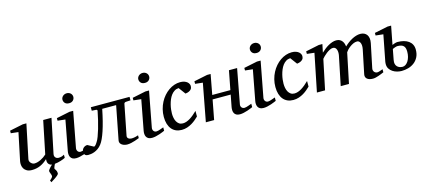

<svg xmlns="http://www.w3.org/2000/svg" viewBox="-62 -1295 4673 2088"><g transform="rotate(-15 2274.0 -251.0)"><path d="M523.9 -23.9Q515.6 -19 501.7 -13.7Q487.8 -8.3 471.4 -3.2Q455.1 2 437.3 5.9Q419.4 9.8 403.8 11.2Q401.4 15.6 398.2 22.5Q395 29.3 392.1 36.4Q389.2 43.5 387 49.8Q384.8 56.2 384.8 59.1Q384.8 63.5 388.2 67.9Q391.6 72.3 396 78.6Q400.4 85 403.8 95Q407.2 105 407.2 120.1Q407.2 124.5 403.3 129.9Q399.4 135.3 392.8 141.1Q386.2 147 377.9 153.3Q369.6 159.7 360.8 165.5Q340.8 179.7 314.9 194.8L305.2 172.9Q314.5 165.5 321.8 158.2Q328.1 151.9 333.5 144.8Q338.9 137.7 338.9 130.9Q338.9 124.5 336.2 116.5Q333.5 108.4 330.3 100.1Q327.1 91.8 324.5 84.2Q321.8 76.7 321.8 70.8Q321.8 66.9 326.9 59.3Q332 51.8 339.4 43Q346.7 34.2 355.2 25.6Q363.8 17.1 371.1 11.2Q349.6 7.8 339.6 -2.2Q329.6 -12.2 325.9 -23.7Q322.3 -35.2 322.8 -46.1Q323.2 -57.1 323.2 -63Q283.7 -25.4 240.5 -6.6Q197.3 12.2 147 12.2Q112.3 12.2 90.3 0Q68.4 -12.2 57.1 -30.8Q45.9 -49.3 43.5 -71.3Q41 -93.3 44.9 -112.8L109.9 -424.8L25.9 -434.1V-462.9L176.8 -494.1H217.8L138.2 -112.8Q135.3 -100.1 139.4 -88.6Q143.6 -77.1 151.6 -68.6Q159.7 -60.1 169.9 -54.9Q180.2 -49.8 189.9 -49.8Q208 -49.8 226.3 -54.9Q244.6 -60.1 262.7 -68.8Q280.8 -77.6 297.4 -89.1Q314 -100.6 328.1 -113.8L403.8 -481.9H497.1L417 -97.2Q413.6 -81.5 417 -71Q420.4 -60.5 427.5 -53.7Q434.6 -46.9 443.6 -43.9Q452.6 -41 460.9 -41Q470.7 -41 486.8 -43.9Q502.9 -46.9 523.9 -59.1Z M790 -28.8Q784.2 -26.4 768.6 -19.5Q752.9 -12.7 731.9 -5.6Q710.9 1.5 687.7 6.8Q664.6 12.2 644 12.2Q618.2 12.2 603 3.4Q587.9 -5.4 580.6 -19.5Q573.2 -33.7 572.3 -51.3Q571.3 -68.8 574.7 -85.9L638.7 -424.8L552.7 -434.1V-462.9L703.6 -494.1H744.6L668.9 -94.2Q667 -84 669.2 -74.7Q671.4 -65.4 676.5 -58.3Q681.6 -51.3 689.7 -47.1Q697.8 -43 708 -43Q716.8 -43 728.8 -46.1Q740.7 -49.3 752.7 -53.5Q764.6 -57.6 774.9 -61.5Q785.2 -65.4 790 -66.9ZM785.6 -641.1Q785.6 -629.9 781.5 -619.9Q777.3 -609.9 769.8 -602.1Q762.2 -594.2 751 -589.6Q739.7 -585 725.1 -585Q694.3 -585 678.7 -601.3Q663.1 -617.7 663.1 -641.1Q663.1 -650.9 667.2 -660.6Q671.4 -670.4 679.4 -678.5Q687.5 -686.5 699.2 -691.7Q710.9 -696.8 726.1 -696.8Q740.2 -696.8 751.2 -691.9Q762.2 -687 770 -679.2Q777.8 -671.4 781.7 -661.4Q785.6 -651.4 785.6 -641.1Z M1322.8 -439.9Q1314 -439 1308.8 -434.3Q1303.7 -429.7 1302.7 -424.8L1234.9 -81.1Q1232.9 -70.8 1236.3 -62.7Q1239.7 -54.7 1246.8 -49.6Q1253.9 -44.4 1263.4 -41.7Q1272.9 -39.1 1283.2 -39.1Q1294.4 -39.1 1307.4 -41.3Q1320.3 -43.5 1331.5 -46.4Q1344.2 -49.8 1356.9 -54.2V-22.9Q1333 -13.2 1309.1 -5.4Q1288.6 1.5 1264.4 6.8Q1240.2 12.2 1219.7 12.2Q1205.6 12.2 1189.7 8.3Q1173.8 4.4 1161.4 -3.9Q1148.9 -12.2 1141.8 -24.9Q1134.8 -37.6 1138.2 -55.2L1211.9 -433.1H1055.2Q1026.4 -289.6 995.1 -196Q963.9 -102.5 933.1 -63Q914.1 -38.1 892.6 -23.2Q871.1 -8.3 850.3 -0.5Q829.6 7.3 810.8 9.8Q792 12.2 777.8 12.2Q757.3 12.2 745.6 1.5Q733.9 -9.3 733.9 -38.1Q733.9 -48.8 738.5 -59.1Q743.2 -69.3 751.7 -77.4Q760.3 -85.4 771.5 -90.3Q782.7 -95.2 795.9 -95.2L862.8 -59.1Q868.2 -59.1 873.8 -63.2Q879.4 -67.4 884.5 -73.5Q889.6 -79.6 894.3 -86.9Q898.9 -94.2 902.8 -100.1Q915 -117.7 928.2 -152.6Q941.4 -187.5 954.6 -231.7Q967.8 -275.9 979.7 -326.2Q991.7 -376.5 1001 -424.8Q1002.4 -429.7 999.3 -434.3Q996.1 -439 987.8 -439.9L939.9 -442.9V-481.9H1376V-442.9Z M1644 -28.8Q1638.2 -26.4 1622.6 -19.5Q1606.9 -12.7 1585.9 -5.6Q1564.9 1.5 1541.7 6.8Q1518.6 12.2 1498 12.2Q1472.2 12.2 1457 3.4Q1441.9 -5.4 1434.6 -19.5Q1427.2 -33.7 1426.3 -51.3Q1425.3 -68.8 1428.7 -85.9L1492.7 -424.8L1406.7 -434.1V-462.9L1557.6 -494.1H1598.6L1522.9 -94.2Q1521 -84 1523.2 -74.7Q1525.4 -65.4 1530.5 -58.3Q1535.6 -51.3 1543.7 -47.1Q1551.8 -43 1562 -43Q1570.8 -43 1582.8 -46.1Q1594.7 -49.3 1606.7 -53.5Q1618.7 -57.6 1628.9 -61.5Q1639.2 -65.4 1644 -66.9ZM1639.6 -641.1Q1639.6 -629.9 1635.5 -619.9Q1631.3 -609.9 1623.8 -602.1Q1616.2 -594.2 1605 -589.6Q1593.8 -585 1579.1 -585Q1548.3 -585 1532.7 -601.3Q1517.1 -617.7 1517.1 -641.1Q1517.1 -650.9 1521.2 -660.6Q1525.4 -670.4 1533.4 -678.5Q1541.5 -686.5 1553.2 -691.7Q1564.9 -696.8 1580.1 -696.8Q1594.2 -696.8 1605.2 -691.9Q1616.2 -687 1624 -679.2Q1631.8 -671.4 1635.7 -661.4Q1639.6 -651.4 1639.6 -641.1Z M2049.8 -423.8Q2049.8 -414.1 2046.9 -403.8Q2043.9 -393.6 2035.4 -384.8Q2026.9 -376 2012 -368.9Q1997.1 -361.8 1973.1 -358.9L1916 -436Q1889.2 -434.6 1868.2 -421.4Q1847.2 -408.2 1831.3 -387.2Q1815.4 -366.2 1804.4 -339.6Q1793.5 -313 1786.6 -285.6Q1779.8 -258.3 1776.9 -232.2Q1773.9 -206.1 1773.9 -186Q1773.9 -161.6 1778.6 -137.9Q1783.2 -114.3 1793.7 -95.5Q1804.2 -76.7 1821 -64.9Q1837.9 -53.2 1862.8 -53.2Q1882.8 -53.2 1903.3 -60.3Q1923.8 -67.4 1944.6 -80.1Q1965.3 -92.8 1986.3 -110.4Q2007.3 -127.9 2028.8 -148.9V-85.9Q2013.2 -70.8 1993.2 -53.7Q1973.1 -36.6 1948.7 -22Q1924.3 -7.3 1895.3 2.4Q1866.2 12.2 1833 12.2Q1797.4 12.2 1768.8 -0.2Q1740.2 -12.7 1720.5 -36.4Q1700.7 -60.1 1689.9 -94.7Q1679.2 -129.4 1679.2 -173.8Q1679.2 -218.8 1689.7 -259.8Q1700.2 -300.8 1718.8 -336.4Q1737.3 -372.1 1762.7 -401.1Q1788.1 -430.2 1817.9 -450.9Q1847.7 -471.7 1880.6 -482.9Q1913.6 -494.1 1947.8 -494.1Q1974.6 -494.1 1994.1 -487.3Q2013.7 -480.5 2025.9 -470.2Q2038.1 -460 2043.9 -447.5Q2049.8 -435.1 2049.8 -423.8Z M2635.3 -28.8Q2629.4 -26.4 2613.3 -19.5Q2597.2 -12.7 2576.2 -5.6Q2555.2 1.5 2531.7 6.8Q2508.3 12.2 2487.8 12.2Q2462.4 12.2 2447.3 3.4Q2432.1 -5.4 2424.8 -19.5Q2417.5 -33.7 2416.7 -51.3Q2416 -68.8 2418.9 -85.9L2444.8 -221.2H2241.2L2199.2 0H2106L2186 -424.8L2101.1 -434.1V-462.9L2252 -494.1H2292L2250 -269H2454.1L2495.1 -481.9H2586.9L2514.2 -94.2Q2511.7 -84 2513.7 -74.7Q2515.6 -65.4 2521 -58.3Q2526.4 -51.3 2534.7 -47.1Q2543 -43 2553.2 -43Q2562 -43 2574 -46.1Q2585.9 -49.3 2597.9 -53.5Q2609.9 -57.6 2620.1 -61.5Q2630.4 -65.4 2635.3 -66.9Z M2900.4 -28.8Q2894.5 -26.4 2878.9 -19.5Q2863.3 -12.7 2842.3 -5.6Q2821.3 1.5 2798.1 6.8Q2774.9 12.2 2754.4 12.2Q2728.5 12.2 2713.4 3.4Q2698.2 -5.4 2690.9 -19.5Q2683.6 -33.7 2682.6 -51.3Q2681.6 -68.8 2685.1 -85.9L2749 -424.8L2663.1 -434.1V-462.9L2814 -494.1H2855L2779.3 -94.2Q2777.3 -84 2779.5 -74.7Q2781.7 -65.4 2786.9 -58.3Q2792 -51.3 2800 -47.1Q2808.1 -43 2818.4 -43Q2827.1 -43 2839.1 -46.1Q2851.1 -49.3 2863 -53.5Q2875 -57.6 2885.3 -61.5Q2895.5 -65.4 2900.4 -66.9ZM2896 -641.1Q2896 -629.9 2891.8 -619.9Q2887.7 -609.9 2880.1 -602.1Q2872.6 -594.2 2861.3 -589.6Q2850.1 -585 2835.4 -585Q2804.7 -585 2789.1 -601.3Q2773.4 -617.7 2773.4 -641.1Q2773.4 -650.9 2777.6 -660.6Q2781.7 -670.4 2789.8 -678.5Q2797.9 -686.5 2809.6 -691.7Q2821.3 -696.8 2836.4 -696.8Q2850.6 -696.8 2861.6 -691.9Q2872.6 -687 2880.4 -679.2Q2888.2 -671.4 2892.1 -661.4Q2896 -651.4 2896 -641.1Z M3306.2 -423.8Q3306.2 -414.1 3303.2 -403.8Q3300.3 -393.6 3291.7 -384.8Q3283.2 -376 3268.3 -368.9Q3253.4 -361.8 3229.5 -358.9L3172.4 -436Q3145.5 -434.6 3124.5 -421.4Q3103.5 -408.2 3087.6 -387.2Q3071.8 -366.2 3060.8 -339.6Q3049.8 -313 3043 -285.6Q3036.1 -258.3 3033.2 -232.2Q3030.3 -206.1 3030.3 -186Q3030.3 -161.6 3034.9 -137.9Q3039.6 -114.3 3050 -95.5Q3060.5 -76.7 3077.4 -64.9Q3094.2 -53.2 3119.1 -53.2Q3139.2 -53.2 3159.7 -60.3Q3180.2 -67.4 3200.9 -80.1Q3221.7 -92.8 3242.7 -110.4Q3263.7 -127.9 3285.2 -148.9V-85.9Q3269.5 -70.8 3249.5 -53.7Q3229.5 -36.6 3205.1 -22Q3180.7 -7.3 3151.6 2.4Q3122.6 12.2 3089.4 12.2Q3053.7 12.2 3025.1 -0.2Q2996.6 -12.7 2976.8 -36.4Q2957 -60.1 2946.3 -94.7Q2935.5 -129.4 2935.5 -173.8Q2935.5 -218.8 2946 -259.8Q2956.5 -300.8 2975.1 -336.4Q2993.7 -372.1 3019 -401.1Q3044.4 -430.2 3074.2 -450.9Q3104 -471.7 3137 -482.9Q3169.9 -494.1 3204.1 -494.1Q3231 -494.1 3250.5 -487.3Q3270 -480.5 3282.2 -470.2Q3294.4 -460 3300.3 -447.5Q3306.2 -435.1 3306.2 -423.8Z M4111.3 -25.9Q4098.6 -20.5 4082.8 -13.9Q4066.9 -7.3 4050 -1.5Q4033.2 4.4 4016.6 8.3Q4000 12.2 3985.4 12.2Q3964.8 12.2 3948.5 7.6Q3932.1 2.9 3921.1 -5.9Q3910.2 -14.6 3905.5 -27.8Q3900.9 -41 3904.3 -58.1L3959.5 -325.2Q3964.4 -350.1 3962.9 -368.7Q3961.4 -387.2 3955.3 -399.4Q3949.2 -411.6 3940.2 -417.7Q3931.2 -423.8 3921.4 -423.8Q3898.4 -423.8 3876.7 -413.6Q3855 -403.3 3836.9 -389.4Q3818.8 -375.5 3805.7 -361.1Q3792.5 -346.7 3787.6 -337.9L3717.3 0H3624.5L3691.4 -326.2Q3694.8 -342.3 3694.6 -359.6Q3694.3 -377 3689.7 -391.1Q3685.1 -405.3 3675.3 -414.6Q3665.5 -423.8 3649.4 -423.8Q3631.8 -423.8 3612.1 -413.6Q3592.3 -403.3 3574 -389.2Q3555.7 -375 3540.8 -360.1Q3525.9 -345.2 3518.6 -335.9L3448.2 0H3356.4L3442.4 -424.8L3359.4 -434.1V-462.9L3509.3 -494.1H3550.3L3531.2 -401.9Q3549.8 -419.4 3570.8 -436.3Q3591.8 -453.1 3614.3 -465.8Q3636.7 -478.5 3659.7 -486.3Q3682.6 -494.1 3704.6 -494.1Q3729.5 -494.1 3745.8 -484.9Q3762.2 -475.6 3772.2 -461.7Q3782.2 -447.8 3786.9 -431.6Q3791.5 -415.5 3793.5 -401.9Q3811.5 -419.9 3833.5 -436.5Q3855.5 -453.1 3879.4 -466.1Q3903.3 -479 3928 -486.6Q3952.6 -494.1 3975.6 -494.1Q4000.5 -494.1 4019.3 -485.1Q4038.1 -476.1 4049.6 -459.5Q4061 -442.9 4064.2 -419.4Q4067.4 -396 4061.5 -367.2L4005.4 -97.2Q4002.9 -85 4005.9 -75Q4008.8 -64.9 4014.9 -57.6Q4021 -50.3 4029.8 -46.1Q4038.6 -42 4048.3 -42Q4060.5 -42 4076.7 -47.9Q4092.8 -53.7 4111.3 -60.1Z M4420.4 -174.8Q4420.4 -196.8 4416 -212.9Q4411.6 -229 4401.4 -239.7Q4391.1 -250.5 4373.8 -255.9Q4356.4 -261.2 4331.1 -261.2Q4326.2 -261.2 4318.6 -259.3Q4311 -257.3 4303 -254.6Q4294.9 -252 4287.6 -248.8Q4280.3 -245.6 4276.4 -243.2L4254.4 -127.9Q4251.5 -113.3 4251.5 -102.1Q4251.5 -80.1 4259.8 -65.7Q4268.1 -51.3 4280.3 -43.2Q4292.5 -35.2 4305.7 -32Q4318.8 -28.8 4329.1 -28.8Q4348.1 -28.8 4364.7 -40.3Q4381.3 -51.8 4393.8 -71.5Q4406.2 -91.3 4413.3 -117.9Q4420.4 -144.5 4420.4 -174.8ZM4516.1 -172.9Q4516.1 -123.5 4497.8 -88.4Q4479.5 -53.2 4449.7 -30.8Q4419.9 -8.3 4382.8 2Q4345.7 12.2 4308.1 12.2Q4284.2 12.2 4257.8 5.4Q4231.4 -1.5 4209.5 -15.9Q4187.5 -30.3 4173.3 -52Q4159.2 -73.7 4159.2 -104Q4159.2 -109.9 4159.7 -116.5Q4160.2 -123 4161.1 -129.9L4218.3 -424.8L4133.3 -434.1V-462.9L4284.2 -494.1H4324.2L4284.2 -287.1Q4290.5 -290 4298.3 -293Q4306.2 -295.9 4314.2 -298.6Q4322.3 -301.3 4330.1 -302.7Q4337.9 -304.2 4344.2 -304.2Q4382.3 -304.2 4414.1 -295.7Q4445.8 -287.1 4468.5 -270.8Q4491.2 -254.4 4503.7 -229.7Q4516.1 -205.1 4516.1 -172.9Z"/></g></svg>

Font: Charis SIL Cyr
Style: Italic
Weight: 400
Italic angle: -11°
Foundry: SIL International
Version: Version 5.000